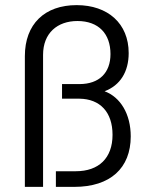

<svg xmlns="http://www.w3.org/2000/svg" viewBox="-20 -729 583 749"><path d="M77 0H148V-515C148 -600 204 -647 282 -647C365 -647 411 -597 411 -518C411 -445 367 -401 290 -401H222V-344H290C370 -343 419 -292 419 -203C419 -112 365 -61 276 -61H198V0H270C410 0 490 -73 490 -197C490 -284 450 -350 388 -373C449 -396 482 -449 482 -522C482 -637 401 -709 279 -709C154 -709 77 -635 77 -510Z"/></svg>

Font: Arthouse Owned
Style: Regular
Weight: 400
Designer: Jeremy Tribby
Foundry: Tribby Type
Version: Version 1.000;PS 001.000;hotconv 1.0.88;makeotf.lib2.5.64775